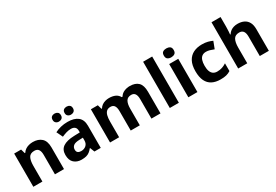

<svg xmlns="http://www.w3.org/2000/svg" viewBox="50 -1742 3925 2733"><g transform="rotate(-30 2012.0 -375.0)"><path d="M388 -556Q476 -556 529 -508.5Q582 -461 582 -356V0H433V-319Q433 -378 412 -407.5Q391 -437 345 -437Q277 -437 252 -390.5Q227 -344 227 -257V0H78V-546H192L212 -476H220Q238 -504 264 -521.5Q290 -539 322 -547.5Q354 -556 388 -556Z M959 -557Q1069 -557 1127.5 -509.5Q1186 -462 1186 -364V0H1082L1053 -74H1049Q1026 -45 1001.5 -26Q977 -7 945.5 1.5Q914 10 868 10Q795 10 747 -32.5Q699 -75 699 -163Q699 -250 760 -291.5Q821 -333 943 -337L1038 -340V-364Q1038 -407 1015.5 -427Q993 -447 953 -447Q913 -447 875 -435.5Q837 -424 799 -407L750 -508Q794 -531 847.5 -544Q901 -557 959 -557ZM980 -251Q908 -249 880 -225Q852 -201 852 -162Q852 -128 872 -113.5Q892 -99 924 -99Q972 -99 1005 -127.5Q1038 -156 1038 -208V-253ZM791 -686Q791 -721 811 -736.5Q831 -752 858.9 -752Q886.8 -752 907.4 -736.6Q928 -721.2 928 -686.4Q928 -653 907.4 -637Q886.8 -621 858.9 -621Q831 -621 811 -637.2Q791 -653.5 791 -686ZM988 -686Q988 -721 1008.1 -736.5Q1028.3 -752 1056.6 -752Q1085 -752 1105.5 -736.6Q1126 -721.2 1126 -686.4Q1126 -653 1105.4 -637Q1084.9 -621 1057 -621Q1028.5 -621 1008.3 -637.2Q988 -653.5 988 -686Z M1980 -556Q2073 -556 2120.5 -508.5Q2168 -461 2168 -356V0H2019V-319.4Q2019 -377.7 1999 -407.4Q1979 -437 1936.8 -437Q1878 -437 1853 -395Q1828 -353 1828 -273.5V0H1679V-319.4Q1679 -377.7 1659 -407.4Q1639 -437 1596.5 -437Q1555.5 -437 1532 -416Q1508.5 -395.1 1498.2 -355Q1488 -315 1488 -256.8V0H1339V-546H1453L1473.2 -476H1481Q1498 -504 1523 -521.5Q1547.9 -539 1578.5 -547.5Q1609 -556 1640 -556Q1700 -556 1742 -536.5Q1784 -517 1806 -476H1819Q1844 -518 1888.5 -537Q1933 -556 1980 -556Z M2470 0H2321V-760H2470Z M2775 -546V0H2626V-546ZM2701 -760Q2734 -760 2758 -744.5Q2782 -729 2782 -686.8Q2782 -646 2758 -630Q2734 -614 2701 -614Q2666.7 -614 2643.4 -630Q2620 -646 2620 -686.8Q2620 -729 2643.4 -744.5Q2666.7 -760 2701 -760Z M3153 10Q3072 10 3015 -19.5Q2958 -49 2928 -111Q2898 -173 2898 -270Q2898 -370 2932 -433Q2966 -496 3026.5 -526Q3087 -556 3166 -556Q3222 -556 3263.5 -545Q3305 -534 3336 -519L3292 -404Q3257 -418 3226.5 -427Q3196 -436 3166 -436Q3127 -436 3101 -417.5Q3075 -399 3062.5 -362.5Q3050 -326 3050 -271Q3050 -217 3063.5 -181.5Q3077 -146 3103 -128.5Q3129 -111 3166 -111Q3213 -111 3249 -123.5Q3285 -136 3319 -158V-31Q3285 -9 3247.5 0.5Q3210 10 3153 10Z M3594 -605Q3594 -565 3591.5 -528Q3589 -491 3587 -476H3595Q3613 -504 3637 -521.5Q3661 -539 3690.5 -547.5Q3720 -556 3753 -556Q3812 -556 3856 -535Q3900 -514 3924.5 -470Q3949 -426 3949 -356V0H3800V-319Q3800 -378 3778.5 -407.5Q3757 -437 3712 -437Q3645 -437 3619.5 -390.5Q3594 -344 3594 -257V0H3445V-760H3594Z"/></g></svg>

Font: Noto Sans Canadian Aboriginal
Style: Regular
Weight: 400
Designer: Monotype Design Team, Typotheque's Kevin King
Foundry: Monotype Imaging Inc.
Version: Version 2.002